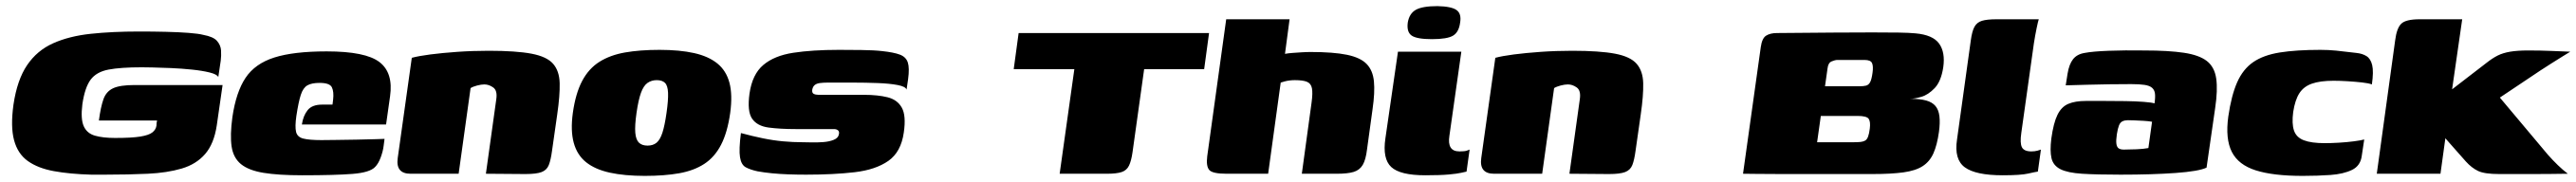

<svg xmlns="http://www.w3.org/2000/svg" viewBox="-20 -568 8415 595"><path d="M278 3Q208 1 156 -8.5Q104 -18 71 -41.5Q38 -65 26 -109.5Q14 -154 24 -226Q36 -307 68.5 -355Q101 -403 153.5 -426.5Q206 -450 276.5 -457.5Q347 -465 434 -465Q479 -465 521.5 -464Q564 -463 596.5 -460.5Q629 -458 644 -454Q677 -448 689 -434Q701 -420 702 -403Q703 -386 701 -370L693 -316Q689 -325 665 -331Q641 -337 607 -340.5Q573 -344 538.5 -345.5Q504 -347 477.5 -347.5Q451 -348 443 -348Q374 -348 334.5 -340.5Q295 -333 276 -307.5Q257 -282 249 -227Q243 -179 253.5 -155.5Q264 -132 290 -124.5Q316 -117 356 -117Q410 -117 438 -121.5Q466 -126 477.5 -135Q489 -144 491 -157Q491 -162 491.5 -166Q492 -170 493 -174H303Q309 -219 318 -244Q327 -269 349.5 -279.5Q372 -290 419 -290H707L688 -158Q679 -98 650 -64.5Q621 -31 573.5 -17Q526 -3 463 0Q400 3 323 3Q312 3 300.5 3Q289 3 278 3Z M967 5Q889 5 840.5 -3Q792 -11 767 -31.5Q742 -52 736.5 -89Q731 -126 739 -185Q751 -267 782 -313.5Q813 -360 876 -380Q939 -400 1047 -400Q1174 -400 1219.5 -365Q1265 -330 1254 -253L1241 -161H966Q970 -189 984.5 -207.5Q999 -226 1032 -226H1066L1068 -242Q1071 -268 1064 -282.5Q1057 -297 1024 -297Q998 -297 984 -289Q970 -281 962.5 -258Q955 -235 948 -189Q943 -154 947 -137Q951 -120 970.5 -115Q990 -110 1030 -110Q1046 -110 1078 -110.5Q1110 -111 1145 -111.5Q1180 -112 1206 -113Q1232 -114 1236 -114L1233 -91Q1231 -74 1223.5 -53.5Q1216 -33 1205 -22Q1188 -4 1131.5 0.5Q1075 5 967 5Z M1321 0Q1272 0 1279 -51L1325 -379Q1347 -385 1385.5 -390Q1424 -395 1473.5 -398.5Q1523 -402 1576 -402Q1666 -402 1716 -392.5Q1766 -383 1786.5 -359.5Q1807 -336 1808 -296Q1809 -256 1800 -194L1783 -75Q1779 -45 1772.5 -28.5Q1766 -12 1749 -5.5Q1732 1 1696 1L1567 0L1601 -244Q1605 -272 1591 -282Q1577 -292 1562 -292Q1552 -292 1538.5 -288.5Q1525 -285 1517 -280L1478 0Z M2086 7Q2020 7 1972 -3.5Q1924 -14 1894.5 -37.5Q1865 -61 1854 -101Q1843 -141 1851 -199Q1860 -263 1881.5 -303.5Q1903 -344 1938 -366Q1973 -388 2021.5 -396.5Q2070 -405 2134 -405Q2200 -405 2247 -394.5Q2294 -384 2323 -360.5Q2352 -337 2362.5 -297.5Q2373 -258 2365 -199Q2356 -135 2335 -94.5Q2314 -54 2280 -32Q2246 -10 2198 -1.5Q2150 7 2086 7ZM2095 -92Q2113 -92 2124.5 -101.5Q2136 -111 2143.5 -134Q2151 -157 2157 -199Q2163 -241 2162 -264.5Q2161 -288 2152 -297Q2143 -306 2125 -306Q2108 -306 2095 -297Q2082 -288 2073.5 -264.5Q2065 -241 2059 -199Q2053 -157 2055 -134Q2057 -111 2067 -101.5Q2077 -92 2095 -92Z M2613 3Q2584 3 2555.5 2Q2527 1 2501.5 -1.5Q2476 -4 2454 -8Q2431 -13 2416 -21Q2401 -29 2397 -54Q2393 -79 2400 -133Q2437 -123 2471 -116Q2505 -109 2537.5 -106Q2570 -103 2602 -103Q2612 -103 2630.5 -102.5Q2649 -102 2669 -103.5Q2689 -105 2703.5 -111Q2718 -117 2720 -129Q2722 -138 2717 -142Q2712 -146 2704 -146H2580Q2528 -146 2490.5 -151Q2453 -156 2436.5 -180Q2420 -204 2428 -262Q2437 -325 2473 -355.5Q2509 -386 2571 -395.5Q2633 -405 2720 -405Q2752 -405 2793.5 -404.5Q2835 -404 2861 -401Q2899 -397 2919 -389.5Q2939 -382 2945 -364Q2951 -346 2946 -309L2941 -275Q2938 -285 2912 -290Q2886 -295 2846.5 -296.5Q2807 -298 2764 -298Q2721 -298 2684 -298Q2669 -298 2658 -296.5Q2647 -295 2641 -290Q2635 -285 2633 -275Q2632 -267 2635 -263.5Q2638 -260 2644 -259Q2650 -258 2657 -258H2802Q2847 -258 2879 -250Q2911 -242 2925.5 -216Q2940 -190 2932 -135Q2923 -71 2881.5 -42Q2840 -13 2771.5 -5Q2703 3 2613 3Z M3307 -460H3929L3913 -342H3717L3679 -70Q3675 -42 3667.5 -26.5Q3660 -11 3643.5 -5.5Q3627 0 3595 0H3441L3489 -342H3291Z M3986 0Q3940 0 3929.5 -12.5Q3919 -25 3923 -57L3985 -505H4192L4177 -392Q4188 -394 4202 -395Q4216 -396 4231.5 -397Q4247 -398 4261 -398Q4335 -398 4379 -389Q4423 -380 4443.5 -359Q4464 -338 4467.5 -302Q4471 -266 4463 -211L4445 -80Q4441 -46 4431 -29Q4421 -12 4401.5 -6Q4382 0 4346 0H4232L4264 -234Q4268 -264 4265 -279.5Q4262 -295 4249 -300.5Q4236 -306 4209 -306Q4201 -306 4192.5 -305Q4184 -304 4176.5 -302Q4169 -300 4163 -298L4122 0Z M4635 5Q4553 5 4524 -22Q4495 -49 4505 -116L4546 -399H4753L4714 -124Q4710 -99 4718 -86Q4726 -73 4747 -73Q4764 -73 4771 -75.5Q4778 -78 4780 -79L4770 -7Q4765 -6 4752 -3Q4739 0 4711.5 2.5Q4684 5 4635 5ZM4657 -440Q4608 -440 4591 -451.5Q4574 -463 4578 -494Q4583 -524 4604.5 -536Q4626 -548 4675 -548Q4721 -547 4737.5 -535Q4754 -523 4749 -494Q4745 -463 4726 -451.5Q4707 -440 4657 -440Z M4860 0Q4811 0 4818 -51L4864 -379Q4886 -385 4924.5 -390Q4963 -395 5012.5 -398.5Q5062 -402 5115 -402Q5205 -402 5255 -392.5Q5305 -383 5325.5 -359.5Q5346 -336 5347 -296Q5348 -256 5339 -194L5322 -75Q5318 -45 5311.5 -28.5Q5305 -12 5288 -5.5Q5271 1 5235 1L5106 0L5140 -244Q5144 -272 5130 -282Q5116 -292 5101 -292Q5091 -292 5077.5 -288.5Q5064 -285 5056 -280L5017 0Z M5731 -414Q5735 -443 5748.5 -451.5Q5762 -460 5784 -460Q5892 -461 5968 -461.5Q6044 -462 6096 -462Q6148 -462 6181.5 -461.5Q6215 -461 6236 -459Q6293 -454 6313.5 -425.5Q6334 -397 6327 -348Q6320 -302 6299 -280Q6278 -258 6255.5 -251.5Q6233 -245 6219 -245Q6251 -245 6271 -239.5Q6291 -234 6301.5 -221.5Q6312 -209 6314.5 -188Q6317 -167 6313 -137Q6307 -94 6295 -67Q6283 -40 6260 -25Q6237 -10 6197 -4.5Q6157 1 6095 1Q6060 1 6010 1Q5960 1 5905 1Q5850 1 5800.5 1Q5751 1 5716.5 0.5Q5682 0 5673 0ZM6054 -286Q6066 -286 6074.5 -288Q6083 -290 6088 -299Q6093 -308 6096 -330Q6099 -351 6094.5 -361.5Q6090 -372 6070 -372Q6059 -372 6044 -372Q6029 -372 6012.5 -372Q5996 -372 5979 -372Q5975 -372 5963 -367.5Q5951 -363 5949 -344L5915 -103Q5921 -103 5924.5 -103Q5928 -103 5937.5 -103Q5947 -103 5969 -103Q5991 -103 6034 -103Q6048 -103 6057 -104Q6066 -105 6072 -108.5Q6078 -112 6081.5 -121.5Q6085 -131 6087 -147Q6090 -170 6083.5 -179.5Q6077 -189 6047 -189H5896Q5891 -189 5890.5 -202.5Q5890 -216 5892.5 -234.5Q5895 -253 5897.5 -268Q5900 -283 5900 -286Z M6521 5Q6433 5 6397.5 -21Q6362 -47 6372 -112L6417 -436Q6421 -466 6429 -480.5Q6437 -495 6453.5 -500Q6470 -505 6501 -505H6639Q6637 -500 6632 -476Q6627 -452 6623 -426L6582 -134Q6577 -100 6584 -86.5Q6591 -73 6615 -73Q6626 -73 6635 -75.5Q6644 -78 6646 -79L6636 -7Q6628 -6 6604 -0.5Q6580 5 6521 5Z M6906 3Q6828 3 6780.5 0Q6733 -3 6709.5 -15Q6686 -27 6680.5 -51Q6675 -75 6680 -115Q6687 -166 6700 -192.5Q6713 -219 6735.5 -228.5Q6758 -238 6793 -238Q6819 -238 6853.5 -238Q6888 -238 6922 -237.5Q6956 -237 6982 -235Q7008 -233 7017 -230Q7020 -250 7018.5 -262Q7017 -274 7009 -281Q7001 -288 6984.5 -290.5Q6968 -293 6941 -293Q6906 -293 6870 -292.5Q6834 -292 6798.5 -291Q6763 -290 6727 -289L6733 -327Q6738 -358 6751 -374.5Q6764 -391 6789 -395Q6815 -400 6867.5 -402Q6920 -404 6983 -403Q7063 -403 7113 -395.5Q7163 -388 7188 -368.5Q7213 -349 7218.5 -311.5Q7224 -274 7215 -214L7187 -20Q7162 -8 7086 -2.5Q7010 3 6906 3ZM6917 -79Q6936 -79 6958.5 -80Q6981 -81 6997 -84L7009 -170Q6998 -172 6981.5 -173Q6965 -174 6950.5 -174.5Q6936 -175 6930 -175Q6920 -175 6912.5 -171.5Q6905 -168 6901 -158Q6897 -148 6894 -129Q6891 -109 6892.5 -98Q6894 -87 6900 -83Q6906 -79 6917 -79Z M7501 7Q7405 7 7348 -11Q7291 -29 7269.5 -71.5Q7248 -114 7258 -187Q7268 -256 7287 -299Q7306 -342 7339.5 -365Q7373 -388 7426.5 -396.5Q7480 -405 7559 -405Q7585 -405 7610.5 -402.5Q7636 -400 7676 -395Q7696 -393 7709.5 -384.5Q7723 -376 7728 -355Q7733 -334 7727 -292Q7717 -296 7694.5 -298.5Q7672 -301 7647 -302.5Q7622 -304 7602 -304Q7558 -304 7531 -294.5Q7504 -285 7490 -263Q7476 -241 7470 -202Q7465 -164 7472.5 -141.5Q7480 -119 7504.5 -109.5Q7529 -100 7573 -100Q7593 -100 7619 -101.5Q7645 -103 7668 -106Q7691 -109 7702 -112L7694 -59Q7690 -26 7662 -12.5Q7634 1 7592 4Q7550 7 7501 7Z M7743 0 7803 -436Q7808 -476 7823 -490.5Q7838 -505 7883 -505H8022L7989 -276L8102 -363Q8121 -378 8138 -386.5Q8155 -395 8178.5 -399Q8202 -403 8238 -403Q8279 -403 8313 -401.5Q8347 -400 8375 -399Q8368 -395 8350.5 -384Q8333 -373 8313 -360.5Q8293 -348 8278 -338L8145 -249L8302 -62Q8318 -44 8334.5 -28Q8351 -12 8367 0Q8306 1 8247.5 1Q8189 1 8143 1Q8095 1 8074 -9Q8053 -19 8034 -40L7981 -100L7967 -116L7951 0Z"/></svg>

Font: Genos Thin Black
Style: Italic
Weight: 900
Italic angle: -8°
Version: Version 1.010